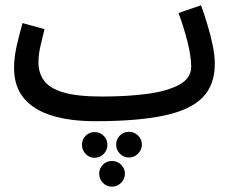

<svg xmlns="http://www.w3.org/2000/svg" viewBox="-20 -436 882 724"><path d="M339 21Q246 21 177.5 0.5Q109 -20 71 -64.5Q33 -109 33 -180Q33 -220 43.5 -265.5Q54 -311 65 -349L148 -326Q142 -303 133.5 -267Q125 -231 125 -201Q125 -161 146 -132Q167 -103 219 -87.5Q271 -72 365 -72Q463 -72 538.5 -82.5Q614 -93 657.5 -117.5Q701 -142 701 -184Q701 -222 687.5 -276.5Q674 -331 653 -387L738 -416Q750 -383 762 -343.5Q774 -304 782 -265.5Q790 -227 790 -195Q790 -115 743.5 -68Q697 -21 597.5 0Q498 21 339 21ZM466 61Q486 61 500.5 75Q515 89 515 109Q515 129 500.5 143.5Q486 158 466 158Q446 158 432 143.5Q418 129 418 109Q418 89 432 75Q446 61 466 61ZM336 62Q357 62 371 76Q385 90 385 110Q385 130 371 144.5Q357 159 336 159Q317 159 303 144.5Q289 130 289 110Q289 90 303 76Q317 62 336 62ZM402 171Q422 171 436.5 185Q451 199 451 219Q451 239 436.5 253.5Q422 268 402 268Q382 268 368 253.5Q354 239 354 219Q354 199 368 185Q382 171 402 171Z"/></svg>

Font: Noto Sans Arabic UI Cn Md
Style: Regular
Weight: 500
Width: 3
Designer: Monotype Design Team, Nadine Chahine and Nizar Qandah
Foundry: Monotype Imaging Inc.
Version: Version 2.010; ttfautohint (v1.8.4.7-5d5b)